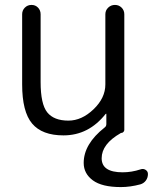

<svg xmlns="http://www.w3.org/2000/svg" viewBox="-20 -540 621 780"><path d="M238 10Q151 10 110.5 -38Q70 -86 70 -197V-482Q70 -498 81 -509Q92 -520 108 -520Q124 -520 134.5 -509Q145 -498 145 -482V-207Q145 -117 172 -83.5Q199 -50 258 -50Q312 -50 360 -96Q408 -142 408 -197V-482Q408 -498 419.5 -509Q431 -520 447 -520Q463 -520 474 -509Q485 -498 485 -482V-12Q485 -8 481.5 -4Q478 0 473 0Q471 0 470 1Q393 45 393 103Q393 160 478 160Q515 160 551 148Q562 144 571.5 150Q581 156 581 167Q581 182 572.5 193.5Q564 205 550 209Q509 220 471 220Q394 220 357 192.5Q320 165 320 122Q320 45 405 -22Q412 -27 412 -36V-77Q412 -78 411 -78Q410 -78 409 -77Q340 10 238 10Z"/></svg>

Font: Rounded Mplus 1c
Style: Regular
Weight: 400
Version: Version 1.059.20150529